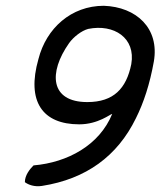

<svg xmlns="http://www.w3.org/2000/svg" viewBox="-20 -610 555 664"><path d="M113 -406C71 -259 127 -180 254 -180C320 -180 362 -216 368 -216C324 -108 214 -48 96 -38C83 -25 66 -4 66 20C78 29 99 37 125 33C278 9 386 -70 450 -201C477 -255 498 -319 512 -397C532 -512 452 -586 339 -590C226 -590 140 -512 113 -406ZM219 -461C234 -482 262 -504 285 -510C374 -528 450 -479 434 -388C417 -304 373 -257 282 -257C153 -257 147 -359 219 -461Z"/></svg>

Font: Snowfall
Style: Obl
Weight: 400
Designer: Jasper
Foundry: Cannot Into Space Fonts
Version: Version 0.9